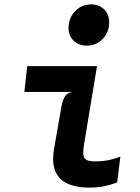

<svg xmlns="http://www.w3.org/2000/svg" viewBox="-20 -847 640 875"><path d="M375.5 -639Q340 -639 316.2 -661Q292.5 -683 292.5 -720Q292.5 -765 322.2 -796Q352 -827 395 -827Q430.5 -827 454 -804.8Q477.5 -782.5 477.5 -744.5Q477.5 -700 448 -669.5Q418.5 -639 375.5 -639ZM384.5 8Q328.5 8 288.8 -9.8Q249 -27.5 232.2 -66.8Q215.5 -106 226.5 -169.5L260.5 -364Q266.5 -395.5 278 -410.2Q289.5 -425 310 -428H91L104 -545.5H422L363 -189Q355 -140.5 365.5 -126Q376 -111.5 410.5 -111.5Q446.5 -111.5 474.8 -117.2Q503 -123 528.5 -133L514 -15.5Q486 -5 455.2 1.5Q424.5 8 384.5 8Z"/></svg>

Font: Spline Sans Mono SemiBold
Style: Italic
Weight: 600
Italic angle: -4°
Monospace: yes
Version: Version 1.004